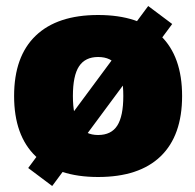

<svg xmlns="http://www.w3.org/2000/svg" viewBox="-20 -580 650 640"><path d="M154 40 74 -20 114 -74 122 -68 442 -500 434 -506 474 -560 554 -500 514 -446 506 -452 186 -20 194 -14ZM307 10Q171 10 99 -59Q27 -128 27 -260Q27 -392 99 -461Q171 -530 307 -530Q444 -530 515.5 -461Q587 -392 587 -260Q587 -128 515.5 -59Q444 10 307 10ZM307 -130Q351 -130 371 -161.5Q391 -193 391 -260Q391 -328 371 -359Q351 -390 307 -390Q264 -390 243.5 -359Q223 -328 223 -260Q223 -193 243.5 -161.5Q264 -130 307 -130Z"/></svg>

Font: M PLUS 1 Black
Style: Regular
Weight: 900
Designer: Coji Morishita
Foundry: UNDERFOREST DESIGN
Version: Version 1.001